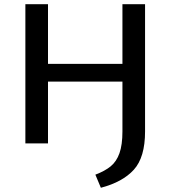

<svg xmlns="http://www.w3.org/2000/svg" viewBox="-20 -678 814 908"><path d="M666 -658V-56Q666 66 613 124.5Q560 183 457 210L431 148Q476 131 503.5 108.5Q531 86 545 46.5Q559 7 559 -56V-292H207V0H100V-658H207V-376H559V-658Z"/></svg>

Font: Ysabeau Semibold
Style: Regular
Weight: 600
Designer: Christian Thalmann (Catharsis Fonts)
Version: Version 0.003